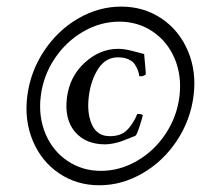

<svg xmlns="http://www.w3.org/2000/svg" viewBox="-20 -590 642 573"><path d="M333 -444.3Q343.8 -444.3 357.2 -441.9Q370.6 -439.5 387.9 -434.6Q405.3 -429.7 410.2 -428.7Q410.2 -427.7 412.8 -399.4Q415.5 -371.1 415 -368.2Q415 -366.7 409.7 -364.5Q404.3 -362.3 400.4 -362.3Q396.5 -362.3 395.5 -363.3Q394.5 -371.6 391.8 -379.2Q389.2 -386.7 383.1 -396.7Q377 -406.7 363.8 -412.8Q350.6 -418.9 332 -418.9Q295.4 -418.9 273.2 -384.8Q251 -350.6 245.1 -302.7Q238.8 -252.4 254.4 -218Q270 -183.6 307.6 -183.6Q339.4 -183.6 357.4 -200.2Q365.2 -207 373.3 -219.2Q381.3 -231.4 385 -239.3Q388.7 -247.1 389.6 -250Q403.8 -250 406.2 -246.1Q404.8 -237.8 396.2 -211.9Q387.7 -186 383.8 -184.6Q378.4 -182.6 364.7 -177Q351.1 -171.4 342 -168.2Q333 -165 319.3 -162.1Q305.7 -159.2 293.9 -159.2Q235.4 -159.2 203.6 -196.8Q171.9 -234.4 179.7 -297.9Q187.5 -361.3 232.7 -402.8Q277.8 -444.3 333 -444.3ZM142.8 -414.6Q108.9 -363.3 101.6 -302.7Q94.2 -242.2 115.7 -190.9Q137.2 -139.6 181.2 -109.9Q225.1 -80.1 281.2 -80.1Q337.4 -80.1 388.9 -109.9Q440.4 -139.6 474.4 -190.9Q508.3 -242.2 515.6 -302.7Q522.9 -363.3 501.5 -414.6Q480 -465.8 436 -495.6Q392.1 -525.4 335.9 -525.4Q279.8 -525.4 228.3 -495.6Q176.8 -465.8 142.8 -414.6ZM557.6 -303.7Q548.3 -231 507.6 -169.7Q466.8 -108.4 405.3 -72.8Q343.8 -37.1 276.4 -37.1Q209 -37.1 156.2 -72.8Q103.5 -108.4 77.9 -169.9Q52.2 -231.4 61.5 -303.7Q70.8 -376.5 111.3 -437.7Q151.9 -499 213.1 -534.7Q274.4 -570.3 341.8 -570.3Q409.2 -570.3 462.2 -534.7Q515.1 -499 541 -437.5Q566.9 -376 557.6 -303.7Z"/></svg>

Font: Crimson
Style: BoldItalic
Weight: 700
Italic angle: -11°
Version: Version 0.8